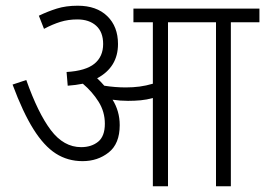

<svg xmlns="http://www.w3.org/2000/svg" viewBox="-20 -652 928 672"><path d="M399 -214Q399 -149 360.5 -118.5Q322 -88 269 -88Q217 -88 175.5 -114.5Q134 -141 97 -200Q60 -259 24 -356L72 -372Q113 -256 158 -196.5Q203 -137 264 -137Q300 -137 323.5 -156Q347 -175 347 -219Q347 -261 325 -296Q303 -331 270 -359Q245 -354 217 -352L213 -400Q280 -404 310.5 -429Q341 -454 341 -498Q341 -540 316.5 -562Q292 -584 251 -584Q219 -584 191.5 -575.5Q164 -567 134 -551L116 -597Q147 -612 179 -622Q211 -632 252 -632Q318 -632 355.5 -595.5Q393 -559 393 -498Q393 -417 320 -378Q333 -366 345 -352Q364 -349 383 -347.5Q402 -346 420 -346Q446 -346 468.5 -349Q491 -352 515 -359V-574H447V-622H888V-574H788V0H736V-574H568V0H515V-309Q494 -303 472.5 -301Q451 -299 428 -299Q401 -299 374 -303Q386 -284 392.5 -261.5Q399 -239 399 -214Z"/></svg>

Font: Noto Sans SemiCondensed Light
Style: Italic
Weight: 300
Width: 4
Italic angle: -12°
Designer: Monotype Design Team
Foundry: Monotype Imaging Inc.
Version: Version 2.013; ttfautohint (v1.8.4.7-5d5b)